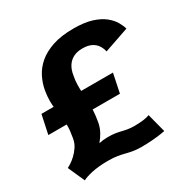

<svg xmlns="http://www.w3.org/2000/svg" viewBox="-159 -821 950 973"><g transform="rotate(-30 316.0 -334.0)"><path d="M63.5 13.5 20 -84Q26 -87 39.8 -95.5Q53.5 -104 70 -119.2Q86.5 -134.5 100.5 -155.5Q114.5 -176.5 118.5 -204Q125.5 -242.5 125.5 -272Q125.5 -301.5 122 -326Q118.5 -350.5 114.8 -374Q111 -397.5 111 -424Q111 -450.5 116.5 -483.5Q123 -520.5 140.8 -556Q158.5 -591.5 191.5 -619.8Q224.5 -648 275.2 -665Q326 -682 397.5 -682Q461.5 -682 504 -668.5Q546.5 -655 572.8 -633.8Q599 -612.5 612.2 -589.5Q625.5 -566.5 630.5 -547.5L485.5 -497.5Q481.5 -517 470.5 -534Q459.5 -551 439.2 -561.5Q419 -572 386 -572Q356 -572 334 -561Q312 -550 298.2 -529Q284.5 -508 279.5 -477.5Q274 -449.5 273.5 -424.2Q273 -399 274.5 -375Q276 -351 277.2 -325.8Q278.5 -300.5 277 -272Q275.5 -243.5 269.5 -209Q264.5 -180 251 -155.5Q237.5 -131 221.5 -113Q232.5 -115.5 246.2 -117Q260 -118.5 273 -118.5Q297.5 -118.5 316 -115.8Q334.5 -113 350 -109Q365.5 -105 381.8 -102.5Q398 -100 417.5 -99.5Q451.5 -100 472.5 -102.8Q493.5 -105.5 508.5 -111.5L537 -2Q531.5 -0.5 511.2 2.5Q491 5.5 460.8 8Q430.5 10.5 395.5 10.5Q367 10 347.2 6.5Q327.5 3 309.2 -1.8Q291 -6.5 269 -10.2Q247 -14 213 -14Q158.5 -14 118.8 -5Q79 4 63.5 13.5ZM18 -278 41.5 -388.5H460L437 -278Z"/></g></svg>

Font: Anybody
Style: Bold Italic
Weight: 700
Italic angle: -10°
Designer: Tyler Finck
Foundry: Etcetera Type Company
Version: Version 1.113;gftools[0.9.25]